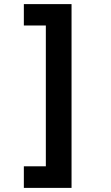

<svg xmlns="http://www.w3.org/2000/svg" viewBox="-20 -741 540 934"><path d="M328 -721V173H96V68H203V-617H96V-721Z"/></svg>

Font: Noto Sans Mono Condensed Extra
Style: Regular
Weight: 800
Width: 3
Designer: Monotype Design Team
Foundry: Monotype Imaging Inc.
Version: Version 1.900